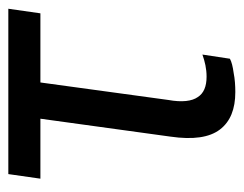

<svg xmlns="http://www.w3.org/2000/svg" viewBox="-82 -488 585 461"><g transform="rotate(-90 210.5 -257.5)"><path d="M12 -453H156L113 -141C105 -86 111 -47 130 -22C149 3 179 15 220 15C235 15 251 14 266 11C281 9 293 6 300 2L310 -64C293 -58 276 -54 257 -54C233 -54 217 -61 208 -75C198 -89 195 -113 201 -146L243 -453H409L420 -530H23Z"/></g></svg>

Font: Cheyenne Sans
Style: Italic
Weight: 400
Italic angle: -8.13011°
Designer: The Public Sans project authors (U.S. Web Design System), Libre Franklin designed by Pablo Impallari and Rodrigo Fuenzal
Foundry: The Cheyenne Sans Project Authors
Version: Version 2.007